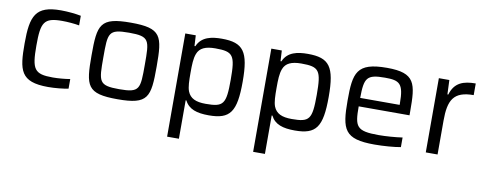

<svg xmlns="http://www.w3.org/2000/svg" viewBox="-62 -809 3269 1299"><g transform="rotate(10 1573.0 -159.5)"><path d="M272 8C320 8 378 2 411 -5V-71C376 -65 328 -61 292 -61C165 -61 146 -91 146 -255C146 -414 163 -449 289 -449C326 -449 374 -445 407 -439V-505C373 -512 316 -518 269 -518C94 -518 65 -445 65 -255C65 -72 80 8 272 8Z M749 8C960 8 972 -44 972 -255C972 -466 960 -518 749 -518C537 -518 525 -466 525 -255C525 -44 537 8 749 8ZM749 -61C606 -61 606 -87 606 -255C606 -423 606 -449 749 -449C891 -449 891 -423 891 -255C891 -87 891 -61 749 -61Z M1124 -510V199H1205V-65H1210C1238 -9 1294 8 1376 8C1523 8 1563 -48 1563 -256C1563 -463 1522 -518 1374 -518C1305 -518 1235 -506 1206 -437H1200L1196 -510ZM1342 -65C1274 -65 1235 -83 1217 -128C1206 -157 1205 -198 1205 -255C1205 -310 1206 -353 1219 -386C1235 -428 1274 -446 1342 -446C1465 -446 1481 -424 1481 -255C1481 -86 1465 -65 1342 -65Z M1715 -510V199H1796V-65H1801C1829 -9 1885 8 1967 8C2114 8 2154 -48 2154 -256C2154 -463 2113 -518 1965 -518C1896 -518 1826 -506 1797 -437H1791L1787 -510ZM1933 -65C1865 -65 1826 -83 1808 -128C1797 -157 1796 -198 1796 -255C1796 -310 1797 -353 1810 -386C1826 -428 1865 -446 1933 -446C2056 -446 2072 -424 2072 -255C2072 -86 2056 -65 1933 -65Z M2714 -228V-255C2714 -446 2705 -518 2509 -518C2299 -518 2284 -444 2284 -254C2284 -54 2307 8 2514 8C2576 8 2652 2 2694 -6V-72C2647 -65 2579 -60 2531 -60C2377 -60 2365 -89 2365 -228ZM2507 -450C2607 -450 2636 -433 2636 -296V-286H2365C2366 -425 2381 -450 2507 -450Z M2866 -510V0H2947V-232C2947 -373 2979 -438 3118 -438V-518C3035 -518 2973 -498 2948 -412H2942L2938 -510Z"/></g></svg>

Font: Saira UNSAM
Style: Regular
Weight: 400
Designer: Hector Gatti with collaboration of the Omnibus-Type team
Foundry: Omnibus-Type
Version: Version 0.072;PS 000.072;hotconv 1.0.88;makeotf.lib2.5.64775